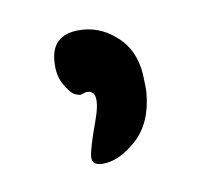

<svg xmlns="http://www.w3.org/2000/svg" viewBox="-27 -761 201 190"><g transform="rotate(-5 73.5 -666.0)"><path d="M53 -669Q50 -669 46.5 -670.5Q43 -672 36.5 -681Q30 -690 30 -705Q30 -733 62 -733Q80 -733 96 -720.5Q112 -708 116 -685Q118 -671 118 -665Q118 -635 101.5 -617.5Q85 -600 68 -599H67Q58 -599 58 -607Q58 -615 65 -641Q74 -674 58 -671Z"/></g></svg>

Font: KleponIjo
Style: Ijo
Weight: 400
Designer: Aprian Dwi Nur Sembada & Aurellia CItra
Version: Version 001.000